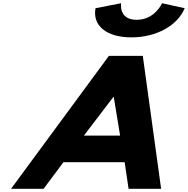

<svg xmlns="http://www.w3.org/2000/svg" viewBox="-20 -1172 1167 1192"><path d="M986.1 -1152C986.1 -1152 942 -1049 828.3 -1049C714.5 -1049 732 -1152 732 -1152L573 -1121C553 -1014 639.6 -940 795.7 -940C951.8 -940 1082.6 -1014 1126.6 -1121ZM866.5 -825H656L48.7 0H250.7L373.9 -165H753.8L778.3 0H980.3ZM725.7 -330H500.7L683.8 -570H686.2Z"/></svg>

Font: Hussar
Style: BdSuprExtOblThree
Weight: 700
Foundry: Cannot Into Space Fonts
Version: Version 2.00